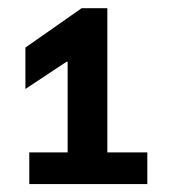

<svg xmlns="http://www.w3.org/2000/svg" viewBox="-20 -820 422 476"><path d="M246.1 -799.7H182.5L43 -702.1V-599.4L144.9 -666.9H147.7V-442.1H52.6V-363.6H345.2V-442.1H246.1Z"/></svg>

Font: TID UI Semi Bold
Style: Regular
Weight: 600
Designer: The TID Project Authors
Foundry: Bakken & Bæck
Version: Version 1.001;hotconv 1.0.109;makeotfexe 2.5.65596